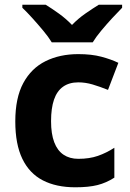

<svg xmlns="http://www.w3.org/2000/svg" viewBox="-20 -786 554 816"><path d="M300 10Q219 10 162 -19.5Q105 -49 75 -111Q45 -173 45 -270Q45 -370 79 -433Q113 -496 173.5 -526Q234 -556 313 -556Q369 -556 410.5 -545Q452 -534 483 -519L439 -404Q404 -418 373.5 -427Q343 -436 313 -436Q274 -436 248 -417.5Q222 -399 209.5 -362.5Q197 -326 197 -271Q197 -217 210.5 -181.5Q224 -146 250 -128.5Q276 -111 313 -111Q360 -111 396 -123.5Q432 -136 466 -158V-31Q432 -9 394.5 0.5Q357 10 300 10ZM200 -606Q186 -629 163.5 -656Q141 -683 117.5 -709Q94 -735 75 -753V-766H174Q200 -750 230 -728.5Q260 -707 286 -680Q312 -707 343 -728.5Q374 -750 400 -766H499V-753Q481 -735 457 -709Q433 -683 410.5 -656Q388 -629 374 -606Z"/></svg>

Font: Noto Sans Sinhala
Style: Regular
Weight: 400
Designer: Jelle Bosma - Monotype Design Team
Foundry: Monotype Imaging Inc.
Version: Version 2.006